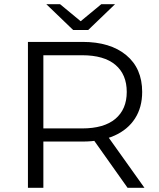

<svg xmlns="http://www.w3.org/2000/svg" viewBox="-20 -901 763 921"><path d="M114 0V-700H376Q509 -700 585.5 -636.5Q662 -573 662 -460Q662 -386 627.5 -332.5Q593 -279 529 -250.5Q465 -222 376 -222H155L188 -256V0ZM592 0 412 -254H492L673 0ZM188 -250 155 -285H374Q479 -285 533.5 -331Q588 -377 588 -460Q588 -544 533.5 -590Q479 -636 374 -636H155L188 -671ZM331 -757 202 -881H268L395 -776H339L466 -881H532L403 -757Z"/></svg>

Font: Montserrat Thin
Style: Regular
Weight: 400
Version: Version 9.000